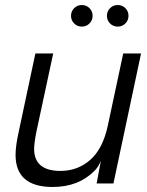

<svg xmlns="http://www.w3.org/2000/svg" viewBox="-20 -731 586 765"><path d="M190 14Q42 14 42 -114Q42 -150 55 -208L121 -518H192L125 -206Q116 -161 116 -138Q116 -50 221 -50Q289 -50 339 -93.5Q389 -137 409 -228L471 -518H542L432 0H365L382 -91Q373 -67 357 -51Q293 14 190 14ZM275.5 -637.5Q263 -650 263 -668Q263 -686 275.5 -698.5Q288 -711 306 -711Q324 -711 336.5 -698.5Q349 -686 349 -668Q349 -650 336.5 -637.5Q324 -625 306 -625Q288 -625 275.5 -637.5ZM418.5 -637.5Q406 -650 406 -668Q406 -686 418.5 -698.5Q431 -711 449 -711Q467 -711 479.5 -698.5Q492 -686 492 -668Q492 -650 479.5 -637.5Q467 -625 449 -625Q431 -625 418.5 -637.5Z"/></svg>

Font: Nacelle Light
Style: Italic
Weight: 300
Italic angle: -12°
Designer: Sora Sagano
Foundry: Sora Sagano
Version: Version 1.000;FEAKit 1.0